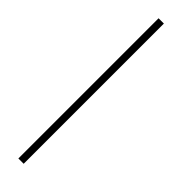

<svg xmlns="http://www.w3.org/2000/svg" viewBox="-333 -721 947 947"><g transform="rotate(45 140.5 -248.0)"><path d="M125 241H88V-737H125Z"/></g></svg>

Font: Ekushey Shimanto
Style: Bold
Weight: 400
Designer: Al Mamun Sumon
Foundry: Al Mamun Sumon
Version: Version 1.0